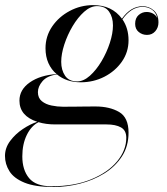

<svg xmlns="http://www.w3.org/2000/svg" viewBox="-65 -490 670 770"><path d="M259 -160Q202 -160 163.5 -191.5Q124 -186 105.5 -164.5Q87 -143 87 -120.5Q87 -97 102.8 -84.2Q118.5 -71.5 141.8 -66.8Q165 -62 187 -62Q204.5 -62 230 -62.2Q255.5 -62.5 279.8 -62.8Q304 -63 318 -63Q374.5 -63 412.5 -41Q450.5 -19 450.5 42Q450.5 96.5 423.8 137.5Q397 178.5 352.8 205.8Q308.5 233 255.5 246.5Q202.5 260 150 260Q76 260 33.2 242.5Q-9.5 225 -27.2 196.5Q-45 168 -45 135.5Q-45 103 -24.2 75.2Q-3.5 47.5 26.5 27.5Q56.5 7.5 84.5 -1.5Q13 -25 13 -86.5Q13 -130.5 54.5 -159.5Q96 -188.5 162 -193Q141 -210.5 129.2 -236.8Q117.5 -263 117.5 -296.5Q117.5 -344.5 144.2 -383.8Q171 -423 214.8 -446.2Q258.5 -469.5 309 -469.5Q384 -469.5 424 -415Q459.5 -465 507 -465Q532.5 -465 551.5 -448.5Q570.5 -432 570.5 -400Q570.5 -379.5 557.8 -364.8Q545 -350 524.5 -350Q505.5 -350 491.2 -361.8Q477 -373.5 477 -394.5Q477 -417.5 491 -429.8Q505 -442 523 -442Q537 -442 548.8 -435.5Q560.5 -429 566 -417Q561 -439.5 544.8 -451Q528.5 -462.5 507 -462.5Q461.5 -462.5 426 -412.5Q450.5 -377 450.5 -328.5Q450.5 -281 423.8 -242.8Q397 -204.5 353.5 -182.2Q310 -160 259 -160ZM244.5 -163.5Q270 -163.5 295.5 -186.2Q321 -209 342 -244.2Q363 -279.5 375.5 -318Q388 -356.5 388 -388Q388 -421 372.5 -443.2Q357 -465.5 324 -465.5Q298 -465.5 272.5 -442.8Q247 -420 226.2 -385Q205.5 -350 193 -311.8Q180.5 -273.5 180.5 -242Q180.5 -209 196 -186.2Q211.5 -163.5 244.5 -163.5ZM24.5 137Q24.5 191.5 51.5 224.2Q78.5 257 141 257Q233 257 300.5 229.2Q368 201.5 404.8 157Q441.5 112.5 441.5 62.5Q441.5 33 420.2 21Q399 9 362 9H156.5Q119 9 89.5 0Q60 15 42.2 51.8Q24.5 88.5 24.5 137Z"/></svg>

Font: Bodoni* 72pt
Style: Italic
Weight: 400
Italic angle: -13°
Version: Version 2.3